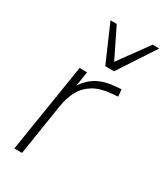

<svg xmlns="http://www.w3.org/2000/svg" viewBox="-188 -830 781 908"><g transform="rotate(30 202.0 -376.0)"><path d="M47 0 124 -484H165L147 -370H136Q155 -421 198 -454Q241 -487 311 -493L346 -496L350 -458L317 -455Q256 -450 218.5 -427Q181 -404 161 -367Q141 -330 133 -280L89 0ZM225 -552 138 -752H172L251 -591L368 -752H404L273 -552Z"/></g></svg>

Font: Nunito Sans 12pt ExtraLight 12pt ExtraLight
Style: Italic
Weight: 250
Italic angle: -9°
Version: Version 3.101;gftools[0.9.27]